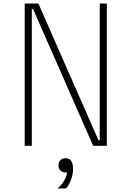

<svg xmlns="http://www.w3.org/2000/svg" viewBox="-20 -820 740 1080"><path d="M119 0V-800H196L534 -31H541V-129V-800H581V0H504L166 -769H159V-673V0ZM348 150Q331 150 320 139Q309 128 309 110Q309 92 319.5 81Q330 70 348 70Q366 70 376.5 81Q387 92 387 110Q387 128 376.5 139Q366 150 348 150ZM303 240Q326 222 341.5 195Q357 168 357 146L348 70Q371 70 381 86Q391 102 391 132Q391 159 380 189.5Q369 220 352 240Z"/></svg>

Font: Martian Mono SemiExpanded Thin
Style: Regular
Weight: 250
Monospace: yes
Version: Version 0.930